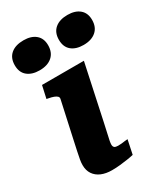

<svg xmlns="http://www.w3.org/2000/svg" viewBox="-193 -868 839 961"><g transform="rotate(-30 226.5 -387.5)"><path d="M100 -609Q146 -609 172.5 -632Q199 -655 199 -697Q199 -737 173.5 -758.5Q148 -780 104 -780Q57 -780 30.5 -757.5Q4 -735 4 -693Q4 -652 30 -630.5Q56 -609 100 -609ZM354 -609Q400 -609 426.5 -632Q453 -655 453 -697Q453 -737 427.5 -758.5Q402 -780 358 -780Q312 -780 285.5 -757.5Q259 -735 259 -693Q259 -652 284.5 -630.5Q310 -609 354 -609ZM164 5Q129 5 103 -6Q77 -17 62.5 -38.5Q48 -60 48 -91Q48 -105 51 -122Q54 -139 59.5 -165Q65 -191 74 -232L118 -433Q120 -442 114 -448Q108 -454 96 -458.5Q84 -463 67 -466L57 -468L73 -540H315L247 -222Q240 -188 234.5 -165.5Q229 -143 226.5 -129Q224 -115 224 -108Q224 -96 230.5 -91Q237 -86 251 -86Q262 -86 272 -87Q282 -88 291.5 -89.5Q301 -91 308 -91L291 -10Q274 -6 254 -3Q234 0 211 2.5Q188 5 164 5Z"/></g></svg>

Font: Roboto Serif
Style: Bold Italic
Weight: 700
Italic angle: -10°
Designer: Greg Gazdowicz
Foundry: Commercial Type
Version: Version 1.008